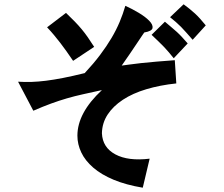

<svg xmlns="http://www.w3.org/2000/svg" viewBox="-20 -769 1040 893"><path d="M793 -489 800 -381Q724 -373 660.5 -354Q597 -335 551.5 -305Q506 -275 480.5 -236Q455 -197 454 -149Q457 -83 516.5 -51Q576 -19 676 -31L644 104Q566 91 508.5 67Q451 43 413.5 10.5Q376 -22 358 -60Q340 -98 340 -138Q340 -244 454 -350Q404 -339 365.5 -330.5Q327 -322 291 -311.5Q255 -301 218 -287.5Q181 -274 135 -254L64 -389Q96 -387 127 -388Q158 -389 194 -393.5Q230 -398 273.5 -406.5Q317 -415 374 -429Q415 -473 445.5 -513.5Q476 -554 498.5 -592Q521 -630 536.5 -667Q552 -704 563 -742Q594 -728 625 -709.5Q656 -691 674 -672.5Q692 -654 689.5 -639Q687 -624 651 -618Q650 -617 641 -603.5Q632 -590 617.5 -568.5Q603 -547 584.5 -519.5Q566 -492 546 -464Q556 -465 579.5 -468.5Q603 -472 636 -475.5Q669 -479 709.5 -482.5Q750 -486 793 -489ZM199 -642 287 -709Q310 -687 327.5 -669Q345 -651 360 -633Q375 -615 388.5 -595.5Q402 -576 418 -551L320 -486Q303 -511 288.5 -531.5Q274 -552 260 -570Q246 -588 231.5 -605.5Q217 -623 199 -642ZM685 -607 747 -668Q763 -654 776.5 -643Q790 -632 802.5 -620.5Q815 -609 827 -596Q839 -583 853 -567L788 -498Q776 -513 765.5 -525.5Q755 -538 743.5 -550Q732 -562 718 -575.5Q704 -589 685 -607ZM771 -689 834 -749Q849 -738 862 -727.5Q875 -717 887 -706Q899 -695 911 -681.5Q923 -668 937 -651L876 -584Q859 -603 846.5 -617.5Q834 -632 822 -644Q810 -656 798 -666.5Q786 -677 771 -689Z"/></svg>

Font: D2Coding
Style: Bold
Weight: 700
Monospace: yes
Designer: Yong-Rak Park; Jeong-Hwan Yoon; Sang-Min Lee;
Foundry: NHN Corporation
Version: Version 1.3.2; Build 20180524